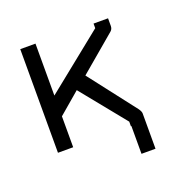

<svg xmlns="http://www.w3.org/2000/svg" viewBox="-102 -580 745 747"><g transform="rotate(-20 270.0 -206.0)"><path d="M120 -177V-49H57V-478H120V-263L359 -455V-474H419V-443Q419 -429.5 410 -422L260 -295L410 -101Q419 -88.5 419 -80V-79V-49V66H361V-49H359V-68L209 -253Z"/></g></svg>

Font: IBM 3270
Style: Regular
Weight: 400
Monospace: yes
Version: Version 2.3.1